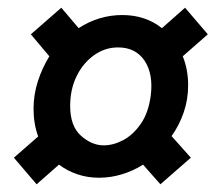

<svg xmlns="http://www.w3.org/2000/svg" viewBox="-20 -502 577 498"><path d="M297 -463Q357 -463 400 -429L460 -482L519 -413L454 -356Q461 -339 464.5 -320Q468 -301 468 -281Q468 -244 456.5 -210.5Q445 -177 425 -149L475 -93L396 -24L351 -75Q326 -59 296.5 -50Q267 -41 237 -41Q207 -41 180.5 -50Q154 -59 133 -75L75 -24L16 -93L79 -148Q67 -181 67 -220Q67 -256 78 -290.5Q89 -325 108 -356L60 -413L139 -482L184 -429Q210 -446 238.5 -454.5Q267 -463 297 -463ZM286 -379Q252 -379 223.5 -358.5Q195 -338 178.5 -304Q162 -270 162 -227Q162 -175 190 -150Q218 -125 249 -125Q274 -125 299.5 -138.5Q325 -152 345 -180.5Q365 -209 371 -254Q378 -310 355 -344.5Q332 -379 286 -379Z"/></svg>

Font: Rosario
Style: Italic
Weight: 400
Italic angle: -8.05°
Designer: Hector Gatti
Foundry: Omnibus Type
Version: Version 1.201